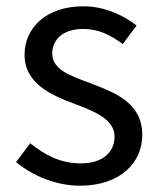

<svg xmlns="http://www.w3.org/2000/svg" viewBox="-20 -577 508 610"><path d="M234 13C362 13 432 -60 432 -148C432 -251 345 -283 266 -313C205 -336 146 -355 146 -407C146 -449 177 -485 245 -485C294 -485 332 -465 370 -437L414 -496C371 -529 312 -557 245 -557C127 -557 58 -489 58 -403C58 -311 144 -274 220 -246C280 -223 344 -198 344 -143C344 -96 309 -58 237 -58C172 -58 123 -84 76 -122L31 -62C83 -19 157 13 234 13Z"/></svg>

Font: Noto Sans CJK JP Regular
Style: Regular
Weight: 400
Designer: Ryoko NISHIZUKA (kana & ideographs); Paul D. Hunt (Latin, Greek & Cyrillic); Wenlong ZHANG (bopomofo); Sandoll Communica
Foundry: Adobe Systems Incorporated
Version: Version 1.001;PS 1.001;hotconv 1.0.78;makeotf.lib2.5.61930